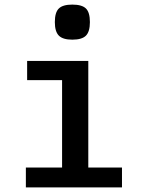

<svg xmlns="http://www.w3.org/2000/svg" viewBox="-20 -815 640 835"><path d="M98 -550H364V-86.5H510.5V0H92.5V-86.5H250V-466.5H98ZM218.5 -719Q218.5 -761 235.8 -778Q253 -795 294.5 -795Q336.5 -795 353.8 -778Q371 -761 371 -719Q371 -677.5 353.8 -660Q336.5 -642.5 294.5 -642.5Q253.5 -642.5 236 -660Q218.5 -677.5 218.5 -719Z"/></svg>

Font: JuliaMono SemiBold
Style: Regular
Weight: 600
Monospace: yes
Designer: cormullion
Foundry: corm
Version: Version 0.055; ttfautohint (v1.8.4)